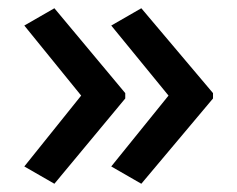

<svg xmlns="http://www.w3.org/2000/svg" viewBox="-20 -500 575 466"><path d="M497 -261 323 -54 250 -96 389 -268 250 -438 323 -480 497 -274ZM284 -261 112 -54 39 -96 177 -268 39 -438 112 -480 284 -274Z"/></svg>

Font: Noto Sans Thai Looped Medium
Style: Regular
Weight: 500
Designer: Sasikarn Vongin, Ben Mitchell
Foundry: The Fontpad Ltd
Version: Version 1.001; ttfautohint (v1.8.4.7-5d5b)